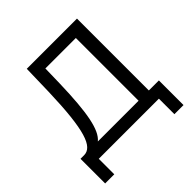

<svg xmlns="http://www.w3.org/2000/svg" viewBox="-217 -882 1190 1190"><g transform="rotate(-45 378.5 -287.0)"><path d="M35 136H115V0H642V136H722V-80H634V-710H194L189 -512C179 -187 141 -81 67 -80H35ZM187 -80C243 -126 267 -249 274 -501L277 -630H544V-80Z"/></g></svg>

Font: FIGSv2-sans-serif Medium
Style: Regular
Weight: 500
Designer: Matt McInerney, Pablo Impallari, Rodrigo Fuenzalida,Mirko Velimirovic
Foundry: Matt McInerney, Pablo Impallari, Rodrigo Fuenzalida
Version: Version 4.021;hotconv 1.0.109;makeotfexe 2.5.65596